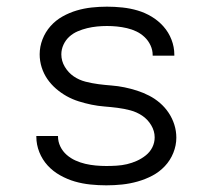

<svg xmlns="http://www.w3.org/2000/svg" viewBox="-20 -548 640 576"><path d="M299 8Q275 8 251 5.5Q227 3 204.5 -3.5Q182 -10 160.5 -22Q139 -34 123 -51.5Q107 -69 98 -91.5Q89 -114 89 -138V-140H154V-139Q154 -123 161 -108.5Q168 -94 180 -83.5Q192 -73 206.5 -66.5Q221 -60 236 -56.5Q251 -53 267 -51.5Q283 -50 299 -50Q314 -50 330 -51Q346 -52 361 -55.5Q376 -59 390.5 -65.5Q405 -72 417.5 -82Q430 -92 437 -106Q444 -120 444 -136Q444 -155 433.5 -172.5Q423 -190 406.5 -201Q390 -212 371 -217Q352 -222 332.5 -224.5Q313 -227 293.5 -228.5Q274 -230 254.5 -234Q235 -238 216 -244Q197 -250 180 -259.5Q163 -269 148 -282Q133 -295 122 -311Q111 -327 105 -346Q99 -365 99 -385Q99 -408 107.5 -430Q116 -452 131.5 -469.5Q147 -487 167.5 -498.5Q188 -510 210 -516.5Q232 -523 255 -525.5Q278 -528 301 -528Q324 -528 347.5 -525.5Q371 -523 393 -516.5Q415 -510 435 -498Q455 -486 470.5 -468.5Q486 -451 494.5 -429Q503 -407 503 -384V-381H438V-383Q438 -398 431.5 -412Q425 -426 414 -436.5Q403 -447 389.5 -453.5Q376 -460 361 -463.5Q346 -467 331 -468.5Q316 -470 301 -470Q286 -470 271 -468.5Q256 -467 241.5 -463.5Q227 -460 213 -454Q199 -448 188 -438Q177 -428 170.5 -414Q164 -400 164 -385Q164 -365 174.5 -347.5Q185 -330 201 -319Q217 -308 236.5 -303Q256 -298 275.5 -295.5Q295 -293 314.5 -291.5Q334 -290 353.5 -286Q373 -282 391.5 -276Q410 -270 427.5 -261Q445 -252 460 -239Q475 -226 486 -209.5Q497 -193 503 -174Q509 -155 509 -135Q509 -112 500 -89.5Q491 -67 474.5 -49.5Q458 -32 437 -21Q416 -10 393 -3.5Q370 3 346.5 5.5Q323 8 299 8Z"/></svg>

Font: Iosevka Aile Light
Style: Regular
Weight: 300
Designer: Belleve Invis
Foundry: Belleve Invis
Version: Version 27.3.5; ttfautohint (v1.8.4)